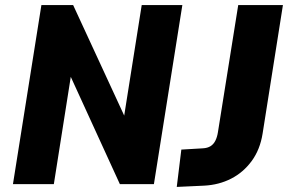

<svg xmlns="http://www.w3.org/2000/svg" viewBox="-20 -725 1134 756"><path d="M31 0 143 -705H268L475 -257H467L538 -705H698L586 0H452L252 -437H261L192 0ZM676 11 694 -136 779 -141Q797 -142 809 -149.5Q821 -157 828 -171Q835 -185 838 -204L918 -705H1094L1014 -199Q1004 -136 971 -91Q938 -46 890 -21.5Q842 3 784 6Z"/></svg>

Font: Nunito Sans 7pt Condensed Black
Style: Italic
Weight: 900
Width: 3
Italic angle: -9°
Designer: Vernon Adams
Foundry: Vernon Adams
Version: Version 3.101;gftools[0.9.27]